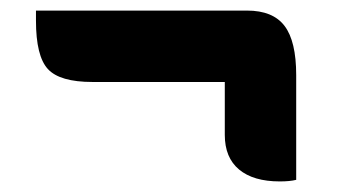

<svg xmlns="http://www.w3.org/2000/svg" viewBox="-20 -475 640 363"><path d="M48 -455H447Q496 -455 518 -426Q540 -397 540 -333V-135Q528 -132 509 -132Q459 -132 432 -154.5Q405 -177 405 -220V-320H155Q93 -320 70.5 -344.5Q48 -369 48 -436Z"/></svg>

Font: Recursive Sn Csl St XBd
Style: Regular
Weight: 800
Version: Version 1.085;hotconv 1.1.0;makeotfexe 2.6.0; ttfautohint (v